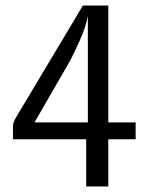

<svg xmlns="http://www.w3.org/2000/svg" viewBox="-20 -675 540 695"><path d="M27 -171Q27 -171 27 -219Q27 -231 38 -250L280 -655H372V-232H471V-171H372V0H292V-171ZM105 -232H298V-618Q292 -581 269.5 -530Q247 -479 227 -443.5Q207 -408 139 -291Q117 -253 105 -232Z"/></svg>

Font: CMU Sans Serif
Style: Medium
Weight: 500
Version: Version 0.7.0